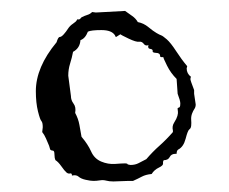

<svg xmlns="http://www.w3.org/2000/svg" viewBox="-20 -566 421 353"><path d="M336.9 -393.6 339.8 -374Q339.8 -369.1 337.4 -365.7Q335 -362.3 333 -356.9Q331.1 -351.6 331.5 -345.7Q332 -339.8 331.5 -335Q331.1 -330.1 328.1 -328.1Q325.2 -326.2 321.3 -311Q317.4 -295.9 307.6 -291Q304.7 -289.1 304.7 -283.2H302.7Q294.9 -283.2 292 -277.3Q289.1 -271.5 281.2 -271.5Q279.3 -269.5 279.8 -265.6Q280.3 -261.7 272 -257.8Q263.7 -253.9 258.8 -246.1Q248 -245.1 240.7 -241.2Q233.4 -237.3 224.6 -233.4H216.8L188.5 -232.4Q180.7 -232.4 175.3 -233.9Q169.9 -235.4 163.6 -234.4Q157.2 -233.4 151.9 -233.4Q146.5 -233.4 137.7 -235.4Q128.9 -237.3 124.5 -241.2Q120.1 -245.1 112.3 -243.2Q112.3 -248 108.9 -247.1Q105.5 -246.1 102.1 -249Q98.6 -252 92.8 -260.3Q86.9 -268.6 82 -271.5Q80.1 -275.4 80.1 -282.2Q80.1 -289.1 77.1 -289.1Q74.2 -289.1 72.3 -291L70.3 -297.9Q67.4 -304.7 64.5 -311.5Q61.5 -318.4 57.6 -323.2L58.6 -332Q58.6 -340.8 56.2 -343.3Q53.7 -345.7 49.8 -361.3Q45.9 -377 45.9 -398.4Q45.9 -442.4 84 -488.3Q86.9 -498 89.8 -498Q92.8 -498 97.2 -502.9Q101.6 -507.8 105 -513.2Q108.4 -518.6 114.3 -522.5Q120.1 -526.4 121.1 -528.8Q122.1 -531.2 124 -530.3Q126 -529.3 129.9 -534.2Q135.7 -537.1 140.6 -538.6Q145.5 -540 149.4 -543.9L156.2 -543L210 -545.9Q216.8 -541 223.1 -536.6Q229.5 -532.2 233.4 -525.4Q244.1 -523.4 252.9 -516.1Q261.7 -508.8 267.6 -505.4Q273.4 -502 276.4 -501Q279.3 -500 286.6 -493.7Q293.9 -487.3 303.7 -472.2Q313.5 -457 324.2 -444.3L323.2 -440.4Q323.2 -430.7 331.1 -424.8Q330.1 -422.9 330.1 -420.4Q330.1 -418 336.9 -400.4ZM105.5 -426.8 110.4 -389.6Q110.4 -381.8 115.2 -375.5Q120.1 -369.1 118.2 -358.4Q124 -347.7 126 -336.4Q127.9 -325.2 129.9 -314.5Q141.6 -300.8 147.5 -287.6Q153.3 -274.4 166 -269Q178.7 -263.7 191.4 -264.6Q204.1 -265.6 209.5 -265.6Q214.8 -265.6 214.8 -263.7L219.7 -262.7Q228.5 -262.7 234.9 -266.1Q241.2 -269.5 249 -273.4Q260.7 -287.1 273.4 -298.3Q286.1 -309.6 297.9 -323.2V-326.2Q295.9 -334 300.3 -340.8Q304.7 -347.7 306.2 -353Q307.6 -358.4 307.1 -360.8Q306.6 -363.3 306.6 -365.2V-367.2L310.5 -369.1Q311.5 -371.1 311.5 -376Q311.5 -380.9 306.6 -393.6L304.7 -420.9Q293.9 -431.6 287.1 -445.3Q280.3 -459 280.3 -460.9H277.3Q274.4 -460.9 274.4 -462.9Q274.4 -468.8 266.6 -468.8Q262.7 -468.8 260.7 -470.7Q261.7 -475.6 256.3 -476.1Q251 -476.6 252.9 -483.4Q252 -482.4 249.5 -482.4Q247.1 -482.4 245.1 -484.4Q241.2 -490.2 235.8 -489.3Q230.5 -488.3 216.3 -495.1Q202.1 -502 202.1 -502.4Q202.1 -502.9 201.2 -502.9L193.4 -498Q192.4 -498 191.4 -501Q185.5 -510.7 166.5 -510.7Q147.5 -510.7 141.6 -507.8Q136.7 -495.1 127.9 -492.2Q127 -477.5 114.3 -470.7Q112.3 -460 108.9 -449.2Q105.5 -438.5 105.5 -426.8Z"/></svg>

Font: Mountains of Christmas
Style: Regular
Weight: 400
Designer: Crystal Kluge
Foundry: Font Diner, Inc DBA Tart Workshop
Version: Version 1.003